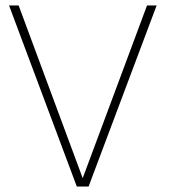

<svg xmlns="http://www.w3.org/2000/svg" viewBox="-20 -680 623 700"><path d="M303 0H260L13 -660H48L281.5 -30.5L516 -660H551Z"/></svg>

Font: League Spartan Extralight
Style: Regular
Weight: 200
Foundry: The League of Moveable Type
Version: Version 2.300; ttfautohint (v1.8.3)